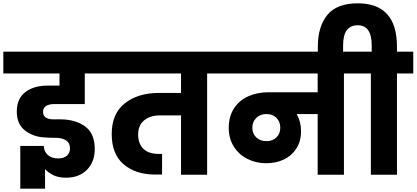

<svg xmlns="http://www.w3.org/2000/svg" viewBox="-41 -1051 2506 1155"><path d="M218 -378Q218 -355 234.5 -344Q251 -333 279 -333H323Q411 -333 470 -291Q529 -249 529 -154Q529 -78 482.5 -30Q436 18 355 18Q310 18 278.5 2Q247 -14 230 -34V84H81V-173H222Q224 -138 247.5 -118Q271 -98 309 -98Q343 -98 361.5 -114.5Q380 -131 380 -158Q380 -191 356.5 -206.5Q333 -222 293 -222Q253 -222 230 -224Q160 -227 110 -265.5Q60 -304 60 -380Q60 -458 111.5 -497Q163 -536 244 -536H317V-609H-21V-740H600V-609H469V-425H284Q256 -425 237 -414Q218 -403 218 -378Z M1303 -609H1205V0H1048V-357H923Q862 -357 826 -327Q790 -297 790 -242Q790 -187 821.5 -156Q853 -125 915 -125H934V-1H891Q776 -1 703.5 -62Q631 -123 631 -245Q631 -368 710.5 -430Q790 -492 915 -492H1048V-609H561V-740H1303Z M2126 -609H2028V0H1870V-365H1744Q1770 -318 1770 -262Q1770 -201 1741.5 -157Q1713 -113 1665.5 -91Q1618 -69 1560 -69Q1500 -69 1448.5 -94.5Q1397 -120 1366 -168.5Q1335 -217 1335 -282Q1335 -351 1367 -399.5Q1399 -448 1453 -472Q1507 -496 1573 -496H1870V-609H1269V-740H2126ZM1645 -283Q1645 -319 1622 -342Q1599 -365 1562 -365Q1525 -365 1501 -342Q1477 -319 1477 -283Q1477 -247 1500.5 -224.5Q1524 -202 1562 -202Q1599 -202 1622 -224.5Q1645 -247 1645 -283Z M2445 -740V-609H2347V0H2190V-609H2092V-740H2195V-778Q2195 -899 2111 -899Q2023 -899 2023 -778V-705H1871V-770Q1871 -891 1928 -961Q1985 -1031 2111 -1031Q2347 -1031 2347 -770V-740Z"/></svg>

Font: Poppins A&M
Style: Bold-A&M
Weight: 700
Designer: Ninad Kale (Devanagari), Jonny Pinhorn (Latin)
Foundry: Indian Type Foundry
Version: 4.004